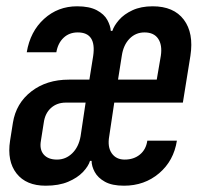

<svg xmlns="http://www.w3.org/2000/svg" viewBox="-20 -580 640 610"><path d="M125 10Q63 10 32.5 -29Q2 -68 12 -133L21 -190Q31 -252 79.5 -289.5Q128 -327 199 -327H264L276 -402Q287 -477 227 -477Q200 -477 182 -460Q164 -443 159 -414H65Q76 -480 120 -520Q164 -560 225 -560Q264 -560 287.5 -547.5Q311 -535 321 -516.5Q331 -498 332 -482H337Q342 -498 358 -516.5Q374 -535 401 -547.5Q428 -560 465 -560Q532 -560 564 -517.5Q596 -475 585 -403L561 -254H343L327 -147Q321 -113 335 -93Q349 -73 376 -73Q405 -73 424.5 -89Q444 -105 448 -133H542Q532 -69 485.5 -29.5Q439 10 374 10Q336 10 313.5 -2.5Q291 -15 281 -33.5Q271 -52 271 -69H266Q261 -52 243.5 -33.5Q226 -15 196.5 -2.5Q167 10 125 10ZM355 -327H478L491 -403Q496 -437 482.5 -457Q469 -477 439 -477Q411 -477 391.5 -457Q372 -437 367 -403ZM161 -73Q189 -73 209.5 -93Q230 -113 236 -147L252 -254H189Q161 -254 142 -237Q123 -220 119 -190L110 -133Q105 -105 119 -89Q133 -73 161 -73Z"/></svg>

Font: NKDuy Mono SemiBold
Style: Italic
Weight: 600
Italic angle: -9°
Monospace: yes
Designer: NKDuy
Foundry: NKDuy
Version: Version 2.251; ttfautohint (v1.8.4.7-5d5b)